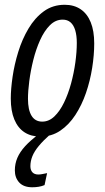

<svg xmlns="http://www.w3.org/2000/svg" viewBox="-20 -565 442 808"><path d="M150.4 9.8Q110.8 9.8 83 -8.3Q55.2 -26.4 40.3 -62.3Q25.4 -98.1 25.4 -150.4Q25.4 -190.4 33 -242.2Q40.5 -293.9 56.9 -346.9Q73.2 -399.9 99.9 -444.8Q126.5 -489.7 164.3 -517.3Q202.1 -544.9 252.4 -544.9Q291.5 -544.9 319.3 -526.1Q347.2 -507.3 361.8 -471.2Q376.5 -435.1 376.5 -382.3Q376.5 -333.5 367.9 -279.3Q359.4 -225.1 341.8 -173.8Q324.2 -122.6 297.1 -81.1Q270 -39.6 233.4 -14.9Q196.8 9.8 150.4 9.8ZM157.7 -53.2Q186 -53.2 209 -75.2Q231.9 -97.2 249.5 -133.5Q267.1 -169.9 279.1 -213.9Q291 -257.8 297.1 -302.2Q303.2 -346.7 303.2 -384.3Q303.2 -415.5 296.6 -437.5Q290 -459.5 276.9 -470.9Q263.7 -482.4 243.7 -482.4Q213.4 -482.4 189.7 -458.5Q166 -434.6 148.7 -396Q131.3 -357.4 120.1 -312.5Q108.9 -267.6 103.3 -224.4Q97.7 -181.2 97.7 -149.4Q97.7 -102.5 112.8 -77.9Q127.9 -53.2 157.7 -53.2ZM115.7 223.1Q79.6 223.1 61 203.1Q42.5 183.1 42.5 151.9Q42.5 124 53 99.4Q63.5 74.7 85.7 50.3Q107.9 25.9 143.1 0H191.9Q162.1 26.4 143.3 49.1Q124.5 71.8 116.2 92.5Q107.9 113.3 107.9 134.3Q107.9 150.9 116.5 160.2Q125 169.4 141.6 169.4Q148.9 169.4 158.4 167.5Q168 165.5 178.2 163.6L167.5 213.9Q155.8 218.8 143.1 220.9Q130.4 223.1 115.7 223.1Z"/></svg>

Font: Open Sans Condensed
Style: Italic
Weight: 400
Width: 3
Italic angle: -12°
Designer: Monotype Design Team
Foundry: Monotype Imaging Inc.
Version: Version 3.000